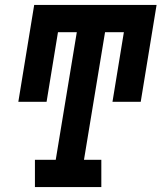

<svg xmlns="http://www.w3.org/2000/svg" viewBox="-20 -755 652 775"><path d="M389 0H121V-110H205L290 -625H214L168 -344H54L118 -735H612L548 -344H434L480 -625H404L319 -110H389Z"/></svg>

Font: Iosevka HT Extrabold Extended
Style: Italic
Weight: 800
Width: 7
Italic angle: -9°
Monospace: yes
Designer: Belleve Invis
Foundry: Belleve Invis
Version: Version 32.3.0; ttfautohint (v1.8.4)